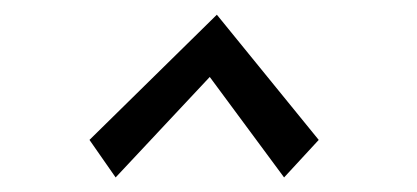

<svg xmlns="http://www.w3.org/2000/svg" viewBox="-20 -698 575 265"><path d="M269.5 -591.8 139.6 -453.1 103.5 -504.9 279.3 -677.7 419.9 -504.9 372.1 -453.1Z"/></svg>

Font: Puritan
Style: Italic
Weight: 400
Version: 2.0a